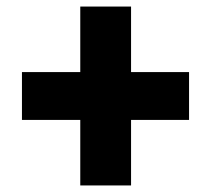

<svg xmlns="http://www.w3.org/2000/svg" viewBox="-20 -646 644 586"><path d="M557 -426V-280H380V-80H225V-280H47V-426H225V-626H380V-426Z"/></svg>

Font: Prodigy Sans ExtraBold
Style: Regular
Weight: 800
Designer: Wei Huang
Foundry: Wei Huang
Version: Version 1.003; ttfautohint (v1.8.3)